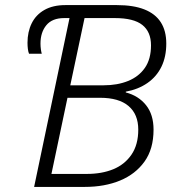

<svg xmlns="http://www.w3.org/2000/svg" viewBox="-20 -734 680 754"><path d="M114 0 253 -663H232Q185 -663 162 -635Q139 -607 139 -563Q139 -551 140.5 -540.5Q142 -530 144 -523H94Q91 -530 89.5 -541.5Q88 -553 88 -566Q88 -609 104.5 -642.5Q121 -676 154.5 -695Q188 -714 237 -714H439Q504 -714 547 -697Q590 -680 611.5 -646.5Q633 -613 633 -563Q633 -511 614 -472Q595 -433 559 -408Q523 -383 474 -374V-371Q524 -358 553.5 -321Q583 -284 583 -225Q583 -149 547.5 -99.5Q512 -50 451.5 -25Q391 0 313 0ZM321 -51Q380 -51 425 -69.5Q470 -88 496.5 -127Q523 -166 523 -225Q523 -285 485 -317.5Q447 -350 373 -350H245L182 -51ZM387 -399Q441 -399 483 -416Q525 -433 549 -467.5Q573 -502 573 -556Q573 -609 539 -636Q505 -663 431 -663H312L256 -399Z"/></svg>

Font: Noto Sans Display Light
Style: Italic
Weight: 300
Italic angle: -12°
Designer: Monotype Design Team
Foundry: Monotype Imaging Inc.
Version: Version 2.003